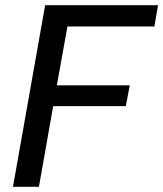

<svg xmlns="http://www.w3.org/2000/svg" viewBox="-20 -720 629 740"><path d="M30 0 154 -700H589L575 -618H240L199 -391H480L465 -311H185L130 0Z"/></svg>

Font: DM Sans 9pt Medium
Style: Italic
Weight: 500
Italic angle: -10°
Version: Version 4.004;gftools[0.9.30]